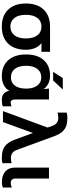

<svg xmlns="http://www.w3.org/2000/svg" viewBox="674 -1442 781 2170"><g transform="rotate(90 1065.0 -357.5)"><path d="M566 -532V-435H470V-433Q505 -407 524 -361Q543 -315 543 -259Q543 -131 474 -59Q405 13 281 13Q158 13 89 -59Q20 -131 20 -259Q20 -388 89 -460Q158 -532 281 -532ZM281 -84Q344 -84 379.5 -130.5Q415 -177 415 -259Q415 -342 379.5 -388.5Q344 -435 281 -435Q218 -435 183 -388.5Q148 -342 148 -259Q148 -176 183 -130Q218 -84 281 -84Z M596 -261Q596 -389 659.5 -460.5Q723 -532 835 -532Q884 -532 923.5 -513.5Q963 -495 985 -462H987L982 -520H1105V-135Q1105 -113 1113.5 -100Q1122 -87 1136 -87Q1166 -87 1182 -98V2Q1152 13 1108 13Q1065 13 1039 -9Q1013 -31 1008 -70H1006Q984 -31 940.5 -9Q897 13 841 13Q726 13 661 -59.5Q596 -132 596 -261ZM854 -90Q915 -90 948.5 -135Q982 -180 982 -261Q982 -342 948 -387.5Q914 -433 854 -433Q793 -433 758.5 -387.5Q724 -342 724 -261Q724 -180 758.5 -135Q793 -90 854 -90ZM862 -676H992L890 -567H793Z M1236 0 1422 -504 1402 -561Q1391 -592 1368.5 -608.5Q1346 -625 1317 -625Q1271 -625 1253 -616V-720Q1277 -728 1309 -728Q1362 -728 1400 -716Q1438 -704 1468 -671.5Q1498 -639 1520 -579L1676 -154Q1687 -123 1709.5 -106.5Q1732 -90 1761 -90Q1807 -90 1825 -99V5Q1801 13 1769 13Q1716 13 1678 1Q1640 -11 1610 -43.5Q1580 -76 1558 -136L1485 -336H1483L1360 0Z M1875 -520H1998V-141Q1998 -116 2011 -102Q2024 -88 2046 -88Q2077 -88 2100 -101V1Q2076 12 2042 12Q1963 12 1919 -26Q1875 -64 1875 -131Z"/></g></svg>

Font: Non Bureau Medium
Style: Regular
Weight: 500
Designer: Jona Saucedo
Foundry: Non Foundry
Version: Version 1.000; ttfautohint (v1.8.4)